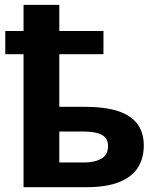

<svg xmlns="http://www.w3.org/2000/svg" viewBox="-20 -780 654 800"><path d="M227.1 -759.8V-650.9H411.1V-554.2H227.1V-335H332Q416 -335 470.7 -317.4Q525.4 -299.8 552.2 -263.9Q579.1 -228 579.1 -173.8Q579.1 -121.1 554.7 -82Q530.3 -43 477.1 -21.5Q423.8 0 337.9 0H78.1V-554.2H2V-650.9H78.1V-759.8ZM329.1 -231.9H227.1V-103H331.1Q374.5 -103 402.3 -118.9Q430.2 -134.8 430.2 -171.9Q430.2 -203.6 404.8 -217.8Q379.4 -231.9 329.1 -231.9Z"/></svg>

Font: Wonky
Style: Regular
Weight: 400
Designer: Monotype Design Team
Foundry: Monotype Imaging Inc.
Version: Version 3.000